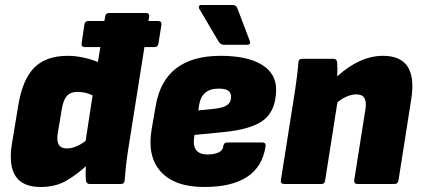

<svg xmlns="http://www.w3.org/2000/svg" viewBox="-20 -735 1680 767"><path d="M142 12Q-1 12 28 -163L53 -314Q70 -418 117 -465Q164 -512 251 -512Q281 -512 313.5 -505Q346 -498 371 -487L381 -547H319Q304 -547 306 -562L317 -636Q319 -651 332 -651H397L400 -668Q402 -683 415 -683H563Q578 -683 576 -668L573 -651H611Q627 -651 625 -636L613 -562Q611 -547 598 -547H557L491 -131Q486 -98 483 -69.5Q480 -41 478 -15Q477 0 463 0H338Q325 0 323 -15Q321 -39 323 -71Q290 -40 246.5 -14Q203 12 142 12ZM211 -204Q200 -142 247 -142Q282 -142 322 -172L350 -354Q321 -368 289 -368Q262 -368 247.5 -352Q233 -336 227 -300Z M796 12Q678 12 622.5 -49Q567 -110 586 -220L602 -312Q636 -512 861 -512Q967 -512 1025 -477Q1083 -442 1083 -378Q1083 -296 1035 -257Q987 -218 870 -207L757 -196L756 -190Q744 -118 809 -118Q837 -118 854 -126.5Q871 -135 872 -151Q874 -166 887 -166H1027Q1043 -166 1041 -151Q1017 12 796 12ZM772 -294 841 -301Q874 -305 888.5 -316Q903 -327 903 -347Q903 -365 891.5 -373Q880 -381 853 -381Q785 -381 775 -313ZM874 -556Q861 -556 852 -571L776 -700Q773 -705 775 -710Q777 -715 784 -715H910Q924 -715 929 -700L978 -571Q983 -556 966 -556Z M1116 0Q1100 0 1102 -15L1158 -369Q1163 -402 1166.5 -430.5Q1170 -459 1172 -485Q1172 -500 1187 -500H1312Q1326 -500 1327 -485Q1329 -462 1327 -430Q1418 -512 1510 -512Q1650 -512 1623 -340L1572 -15Q1569 0 1557 0H1409Q1393 0 1395 -15L1440 -300Q1449 -358 1404 -358Q1369 -358 1328 -327L1279 -15Q1278 -8 1275 -4Q1272 0 1264 0Z"/></svg>

Font: Sofia Sans ExtraBlack
Style: Italic
Weight: 1000
Italic angle: -9°
Designer: Botio Nikoltchev, Ani Petrova
Foundry: lettersoup
Version: Version 4.100; ttfautohint (v1.8.4.7-5d5b)